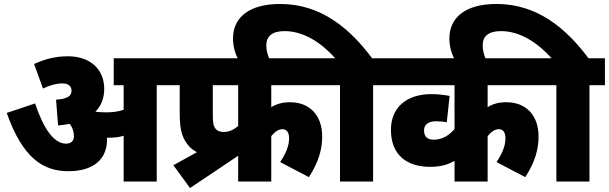

<svg xmlns="http://www.w3.org/2000/svg" viewBox="-20 -916 3073 969"><path d="M520 -211C520 -214 519 -218 519 -221C523 -221 526 -221 530 -221C555 -221 580 -223 604 -231V0H771V-486H849V-622H554V-486H604V-362C575 -352 547 -349 515 -349C495 -349 478 -350 463 -352L462 -353C491 -382 506 -421 506 -468C506 -562 440 -632 322 -632C254 -632 201 -615 152 -593L197 -469C231 -486 265 -495 295 -495C323 -495 341 -483 341 -458C341 -432 322 -417 263 -413L273 -283C294 -285 314 -287 332 -291C346 -272 353 -252 353 -228C353 -205 339 -191 313 -191C253 -191 200 -265 157 -394L14 -346C94 -120 196 -52 325 -52C449 -52 520 -110 520 -211Z M855 -82 939 33 1182 -130V0H1349V-229C1365 -249 1385 -264 1405 -264C1424 -264 1439 -252 1439 -218C1439 -178 1421 -139 1394 -98L1539 -22C1589 -99 1606 -164 1606 -227C1606 -336 1541 -400 1444 -400C1406 -400 1377 -392 1349 -375V-486H1646V-622H835V-486H887V-341C887 -248 905 -211 935 -177C945 -166 958 -156 974 -148ZM1054 -486H1182V-280C1163 -264 1139 -250 1110 -250C1090 -250 1078 -255 1070 -264C1057 -278 1054 -295 1054 -339Z M1696 -486V0H1863V-486H1941V-622H1858C1748 -769 1603 -896 1394 -896C1236 -896 1156 -827 1156 -722C1156 -686 1164 -651 1183 -615H1341C1331 -638 1324 -661 1324 -687C1324 -732 1352 -759 1416 -759C1511 -759 1599 -703 1672 -622H1632V-486Z M2738 -486V-622H1927V-486H2274V-265C2248 -234 2213 -211 2170 -211C2148 -211 2120 -217 2120 -258C2120 -287 2142 -304 2181 -304C2203 -304 2221 -302 2235 -299L2249 -432C2220 -437 2193 -441 2157 -441C2028 -441 1953 -370 1953 -261C1953 -134 2033 -74 2151 -74C2200 -74 2237 -83 2274 -104V0H2441V-229C2457 -249 2477 -264 2497 -264C2516 -264 2531 -252 2531 -218C2531 -178 2513 -139 2486 -98L2631 -22C2681 -99 2698 -164 2698 -227C2698 -336 2633 -400 2536 -400C2496 -400 2468 -392 2441 -375V-486Z M2788 -486V0H2955V-486H3033V-622H2950C2840 -769 2695 -896 2486 -896C2328 -896 2248 -827 2248 -722C2248 -686 2256 -651 2275 -615H2433C2423 -638 2416 -661 2416 -687C2416 -732 2444 -759 2508 -759C2603 -759 2691 -703 2764 -622H2724V-486Z"/></svg>

Font: Noto Sans SemiCondensed Black
Style: Italic
Weight: 900
Width: 4
Italic angle: -12°
Designer: Monotype Design Team
Foundry: Monotype Imaging Inc.
Version: Version 2.013